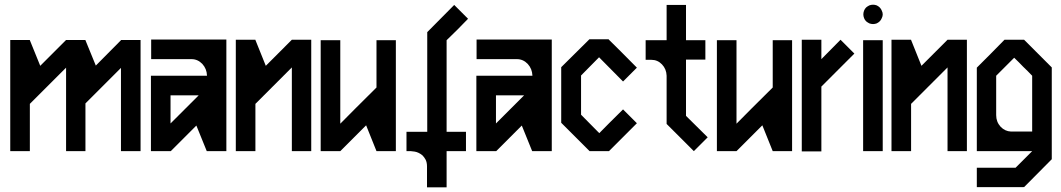

<svg xmlns="http://www.w3.org/2000/svg" viewBox="-20 -640 4494 813"><path d="M575.2 0H492.2V-352.5L341.8 -202.1V0H259.8V-353.5L106.4 -200.2V0H23.4V-470.7H106.4V-469.7L150.4 -361.3L259.8 -470.7H341.8V-469.7Q356.4 -433.6 385.7 -362.3Q420.9 -398.4 492.2 -469.7V-470.7H575.2Z M938.5 -472.7V0H855.5L811.5 -108.4L703.1 0H619.1V-319.3H856.4V-320.3Q855.5 -348.6 836.9 -369.1Q817.4 -389.6 791 -389.6H620.1V-472.7ZM821.3 -236.3H702.1V-117.2Z M1297.9 0H1215.8V-354.5L1061.5 -200.2V0H978.5V-471.7H1061.5V-470.7Q1076.2 -434.6 1105.5 -361.3L1215.8 -471.7H1297.9Z M1656.2 0H1574.2Q1559.6 -37.1 1530.3 -109.4Q1493.2 -73.2 1420.9 0H1337.9V-469.7H1420.9V-116.2Q1471.7 -168 1574.2 -269.5V-469.7H1656.2Z M1871.1 -82H1953.1V0H1871.1V153.3H1788.1V64.5Q1788.1 47.9 1782.2 36.1Q1776.4 25.4 1768.6 17.6Q1752.9 4.9 1736.3 2L1719.7 0H1701.2V-82H1789.1V-503.9Q1827.1 -542 1903.3 -619.1L1961.9 -560.5L1917 -514.6L1871.1 -469.7Z M2316.4 -472.7V0H2233.4L2189.5 -108.4L2081.1 0H1997.1V-319.3H2234.4V-320.3Q2233.4 -348.6 2214.8 -369.1Q2195.3 -389.6 2168.9 -389.6H1998V-472.7ZM2199.2 -236.3H2080.1V-117.2Z M2676.8 -118.2 2558.6 0H2476.6L2356.4 -120.1V-355.5Q2396.5 -394.5 2475.6 -473.6H2557.6V-472.7Q2597.7 -433.6 2676.8 -353.5L2618.2 -294.9Q2584 -329.1 2516.6 -397.5Q2491.2 -371.1 2440.4 -320.3V-154.3Q2465.8 -127.9 2517.6 -76.2Q2550.8 -110.4 2618.2 -176.8Z M2884.8 -149.4Q2915 -119.1 2976.6 -58.6L2918 0L2860.4 -57.6L2802.7 -115.2V-319.3Q2801.8 -347.7 2783.2 -367.2Q2764.6 -386.7 2738.3 -386.7H2713.9V-469.7H2802.7V-619.1H2884.8V-469.7H2966.8V-387.7H2884.8Z M3334 0H3252Q3237.3 -37.1 3208 -109.4Q3170.9 -73.2 3098.6 0H3015.6V-469.7H3098.6V-116.2Q3149.4 -168 3252 -269.5V-469.7H3334Z M3458 1H3375V-471.7H3458V-389.6Q3485.4 -417 3539.1 -471.7L3597.7 -413.1L3458 -273.4Z M3634.8 0V-469.7H3717.8V0ZM3692.4 -541Q3684.6 -538.1 3676.8 -538.1Q3668.9 -538.1 3661.1 -541Q3653.3 -544.9 3647.5 -549.8Q3641.6 -555.7 3638.7 -563.5Q3635.7 -571.3 3635.7 -579.1Q3635.7 -586.9 3638.7 -594.7Q3641.6 -602.5 3647.5 -608.4Q3653.3 -613.3 3661.1 -617.2Q3668.9 -620.1 3676.8 -620.1Q3684.6 -620.1 3692.4 -617.2Q3700.2 -613.3 3705.1 -608.4Q3710.9 -602.5 3713.9 -594.7Q3717.8 -586.9 3717.8 -579.1Q3717.8 -571.3 3713.9 -563.5Q3710.9 -555.7 3705.1 -549.8Q3700.2 -544.9 3692.4 -541Z M4074.2 0H3992.2V-354.5L3837.9 -200.2V0H3754.9V-471.7H3837.9V-470.7Q3852.5 -434.6 3881.8 -361.3L3992.2 -471.7H4074.2Z M4433.6 34.2Q4394.5 73.2 4316.4 152.3L4314.5 151.4V152.3H4116.2V70.3H4280.3L4350.6 0H4116.2V-353.5L4174.8 -412.1L4233.4 -471.7H4316.4L4375 -413.1L4433.6 -354.5ZM4198.2 -319.3V-152.3Q4198.2 -124 4216.8 -103.5Q4235.4 -84 4260.7 -83H4350.6V-319.3Q4332 -338.9 4312.5 -357.4Q4293.9 -377 4274.4 -395.5Z"/></svg>

Font: mr_KirucoupageG
Style: Regular
Weight: 400
Designer: Jan Henkel
Version: Version 1.00 May 25, 2020, initial release